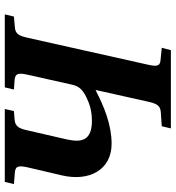

<svg xmlns="http://www.w3.org/2000/svg" viewBox="14 -746 732 800"><g transform="rotate(90 380.0 -346.0)"><path d="M40 0H344L353 -38L311 -41C283 -44 284 -62 292 -98L333 -281C340 -310 353 -328 406 -349C430 -359 458 -363 483 -363C564 -363 575 -322 561 -259L524 -98C516 -62 509 -44 480 -41L443 -38L434 0H738L747 -38L697 -42C669 -45 670 -62 678 -98L711 -239C737 -352 688 -445 579 -445C500 -445 425 -414 357 -379H355L403 -594C411 -630 418 -648 447 -650L506 -654L515 -692H189L179 -654L230 -649C258 -647 257 -630 249 -594L138 -98C130 -62 123 -44 94 -42L49 -38Z"/></g></svg>

Font: Heuristica
Style: Bold Italic
Weight: 700
Italic angle: -13°
Version: Version 1.0.1